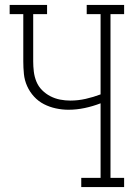

<svg xmlns="http://www.w3.org/2000/svg" viewBox="-20 -755 540 775"><path d="M308 0V-37H386V-338Q355 -326 322 -319Q289 -312 256 -312Q231 -312 205.5 -317.5Q180 -323 157.5 -334.5Q135 -346 117.5 -365Q100 -384 89.5 -407.5Q79 -431 76.5 -456.5Q74 -482 74 -507V-698H19V-735H170V-698H114V-507Q114 -487 116.5 -466Q119 -445 127 -425.5Q135 -406 150 -391Q165 -376 183.5 -366.5Q202 -357 222.5 -353Q243 -349 264 -349Q295 -349 326 -356Q357 -363 386 -374V-698H330V-735H481V-698H426V-37H481V0Z"/></svg>

Font: Iosevka Curly Slab Extralight
Style: Regular
Weight: 200
Monospace: yes
Designer: Belleve Invis
Foundry: Belleve Invis
Version: Version 22.1.2; ttfautohint (v1.8.4)